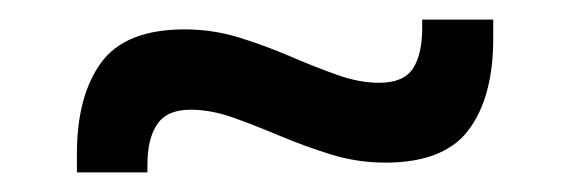

<svg xmlns="http://www.w3.org/2000/svg" viewBox="-20 -404 582 196"><path d="M373.5 -238Q345 -238 318.2 -246.2Q291.5 -254.5 266.5 -265Q241.5 -275.5 218.5 -283.8Q195.5 -292 174.5 -292Q150.5 -292 140.5 -277.2Q130.5 -262.5 130.5 -236V-228H58.5V-247Q58.5 -306 83.2 -340Q108 -374 168.5 -374Q197 -374 223.8 -365.8Q250.5 -357.5 275.5 -346.8Q300.5 -336 323.5 -327.8Q346.5 -319.5 367 -319.5Q392 -319.5 401.5 -334Q411 -348.5 411 -375.5V-384H483.5V-364.5Q483.5 -305 458.5 -271.5Q433.5 -238 373.5 -238Z"/></svg>

Font: Anek Kannada Medium
Style: Regular
Weight: 500
Designer: Vaishnavi Murthy, Maithili Shingre (Kannada) & Yesha Goshar (Latin)
Foundry: Ek Type
Version: Version 1.003